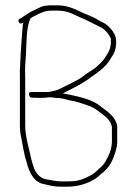

<svg xmlns="http://www.w3.org/2000/svg" viewBox="-20 -677 512 724"><path d="M68 -591C67.3 -588.3 66.7 -586 66 -584C63.6 -549.9 59.8 -512.7 58 -475L56 -432C54.7 -417.3 54.3 -402.3 55 -387V-205C55 -194.3 55.7 -184 57 -174C64.8 -137.8 68.7 -100.9 80 -67C89.5 -28.9 106.9 12.6 150 18C166.7 22.8 187.6 27 209 27H233C276.3 27 312.9 14.1 340 -3.5C351.3 -10.9 358.7 -20.1 369 -27C386 -41.5 398.9 -59.4 408 -83C414.1 -101.4 422 -119.1 422 -143V-201C417.1 -235.3 386 -256.3 363 -273C329.1 -303.8 269.9 -314.4 217 -325C247.1 -340.1 278.4 -355.3 305 -373C329.1 -391.1 352.8 -404.8 374 -426C388.2 -438.9 390.3 -446.6 401 -462C410.8 -475.5 416.5 -490.4 418 -511C418 -520.3 417.7 -527.3 417 -532C414.4 -555.1 387.3 -582.8 369 -592C363.7 -594 359 -596.3 355 -599C337.8 -610.5 313.2 -620.2 293 -628C266.1 -641.5 236.3 -657 196 -657H175C167.7 -657 161.7 -656.7 157 -656L143 -654C133.1 -651.2 111.9 -639.4 101 -635C88.1 -629.1 74.8 -618.4 63 -611C55.9 -607.4 45.1 -603.5 51 -593.5C55.6 -585.7 60.7 -588.6 68 -591ZM97 -309C105 -308.3 112.3 -308 119 -308H141C147.7 -308 155 -308.7 163 -310H168C182.2 -310 191.9 -307 205 -307C219.2 -305.4 226.5 -302.7 240 -299L262 -295C296 -284.8 326.4 -277.6 351 -258C370.8 -241.8 396.1 -228.4 402 -199V-144C402 -114.2 389.8 -89.1 378 -68.5C367.6 -50.3 356.8 -44.8 343 -31C331.6 -19.6 321.8 -15.4 302 -6C277.6 4.8 264 7 233 7H210C190.4 7 170.3 1.2 153 -1C130.7 -5.5 114.7 -24 108 -44L103.5 -57.5C101.8 -62.5 100.3 -67.7 99 -73L95 -89C94.3 -95 93 -101 91 -107C84.2 -137.6 75 -168.8 75 -205V-387C74.3 -402.3 74.3 -417 75 -431L78 -474C80.2 -519.8 79.3 -576.5 95 -608C99.7 -611.3 104.3 -614 109 -616C128.6 -625.8 146.2 -637 175 -637H196C215.9 -637 236.3 -632.5 249.5 -626.5L266 -619C278.7 -612.6 288.8 -608.9 302 -603L360 -574C373.7 -568.1 394.2 -545.2 398 -530V-512C395.8 -486.2 383.5 -471.7 373 -455C367.5 -446.7 351.8 -431.6 344 -425C328.8 -412 308 -402.1 293 -389C268.8 -370.8 235.6 -358.1 208 -343C194.8 -335.1 179.5 -334.1 163 -330H96C83.9 -330 90.9 -309 97 -309Z"/></svg>

Font: HoneyBee
Style: UltLit
Weight: 100
Foundry: Cannot Into Space Fonts
Version: Version 0.89